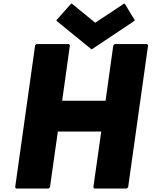

<svg xmlns="http://www.w3.org/2000/svg" viewBox="-20 -1088 880 1115"><path d="M755 -963 763 -970 708 -1061 702 -1068 533 -956 396 -1068 388 -1061 307 -970 313 -963 512 -801ZM316 -324H568L522 0L528 7H716L724 0L840 -825L834 -832H646L638 -825L593 -503H341L386 -825L380 -832H192L184 -825L68 0L74 7H262L270 0Z"/></svg>

Font: Hussar Woodtype
Style: BlkObl
Weight: 900
Foundry: Cannot Into Space Fonts
Version: Version 1.07